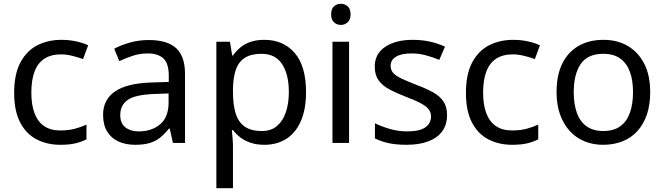

<svg xmlns="http://www.w3.org/2000/svg" viewBox="-20 -757 3518 1017"><path d="M300 10Q229 10 173.5 -19Q118 -48 86.5 -109Q55 -170 55 -265Q55 -364 88 -426Q121 -488 177.5 -517Q234 -546 306 -546Q347 -546 385 -537.5Q423 -529 447 -517L420 -444Q396 -453 364 -461Q332 -469 304 -469Q250 -469 215 -446Q180 -423 163 -378Q146 -333 146 -266Q146 -202 163 -157Q180 -112 214 -89Q248 -66 299 -66Q343 -66 376.5 -75Q410 -84 438 -97V-19Q411 -5 378.5 2.5Q346 10 300 10Z M768 -545Q866 -545 913 -502Q960 -459 960 -365V0H896L879 -76H875Q852 -47 827.5 -27.5Q803 -8 771.5 1Q740 10 695 10Q647 10 608.5 -7Q570 -24 548 -59.5Q526 -95 526 -149Q526 -229 589 -272.5Q652 -316 783 -320L874 -323V-355Q874 -422 845 -448Q816 -474 763 -474Q721 -474 683 -461.5Q645 -449 612 -433L585 -499Q620 -518 668 -531.5Q716 -545 768 -545ZM794 -259Q694 -255 655.5 -227Q617 -199 617 -148Q617 -103 644.5 -82Q672 -61 715 -61Q783 -61 828 -98.5Q873 -136 873 -214V-262Z M1381 -546Q1480 -546 1540.5 -477Q1601 -408 1601 -269Q1601 -178 1573.5 -115.5Q1546 -53 1496.5 -21.5Q1447 10 1380 10Q1339 10 1307 -1Q1275 -12 1252.5 -29.5Q1230 -47 1214 -68H1208Q1210 -51 1212 -25Q1214 1 1214 20V240H1126V-536H1198L1210 -463H1214Q1230 -486 1252.5 -505Q1275 -524 1306.5 -535Q1338 -546 1381 -546ZM1365 -472Q1311 -472 1278 -451.5Q1245 -431 1230 -390Q1215 -349 1214 -286V-269Q1214 -203 1228 -157Q1242 -111 1275.5 -87Q1309 -63 1367 -63Q1416 -63 1447.5 -90Q1479 -117 1494.5 -163.5Q1510 -210 1510 -270Q1510 -362 1474.5 -417Q1439 -472 1365 -472Z M1829 -536V0H1741V-536ZM1786 -737Q1806 -737 1821.5 -723.5Q1837 -710 1837 -681Q1837 -653 1821.5 -639Q1806 -625 1786 -625Q1764 -625 1749 -639Q1734 -653 1734 -681Q1734 -710 1749 -723.5Q1764 -737 1786 -737Z M2348 -148Q2348 -96 2322 -61Q2296 -26 2248 -8Q2200 10 2134 10Q2078 10 2037.5 1Q1997 -8 1966 -24V-104Q1998 -88 2043.5 -74.5Q2089 -61 2136 -61Q2203 -61 2233 -82.5Q2263 -104 2263 -140Q2263 -160 2252 -176Q2241 -192 2212.5 -208Q2184 -224 2131 -244Q2079 -264 2042 -284Q2005 -304 1985 -332Q1965 -360 1965 -404Q1965 -472 2020.5 -509Q2076 -546 2166 -546Q2215 -546 2257.5 -536.5Q2300 -527 2337 -510L2307 -440Q2273 -454 2236 -464Q2199 -474 2160 -474Q2106 -474 2077.5 -456.5Q2049 -439 2049 -409Q2049 -387 2062 -371.5Q2075 -356 2105.5 -341.5Q2136 -327 2187 -307Q2238 -288 2274 -268Q2310 -248 2329 -219.5Q2348 -191 2348 -148Z M2693 10Q2622 10 2566.5 -19Q2511 -48 2479.5 -109Q2448 -170 2448 -265Q2448 -364 2481 -426Q2514 -488 2570.5 -517Q2627 -546 2699 -546Q2740 -546 2778 -537.5Q2816 -529 2840 -517L2813 -444Q2789 -453 2757 -461Q2725 -469 2697 -469Q2643 -469 2608 -446Q2573 -423 2556 -378Q2539 -333 2539 -266Q2539 -202 2556 -157Q2573 -112 2607 -89Q2641 -66 2692 -66Q2736 -66 2769.5 -75Q2803 -84 2831 -97V-19Q2804 -5 2771.5 2.5Q2739 10 2693 10Z M3424 -269Q3424 -202 3406.5 -150.5Q3389 -99 3356.5 -63Q3324 -27 3277.5 -8.5Q3231 10 3174 10Q3121 10 3076 -8.5Q3031 -27 2998 -63Q2965 -99 2946.5 -150.5Q2928 -202 2928 -269Q2928 -358 2958 -419.5Q2988 -481 3044 -513.5Q3100 -546 3177 -546Q3250 -546 3305.5 -513.5Q3361 -481 3392.5 -419.5Q3424 -358 3424 -269ZM3019 -269Q3019 -206 3035.5 -159.5Q3052 -113 3087 -88Q3122 -63 3176 -63Q3230 -63 3265 -88Q3300 -113 3316.5 -159.5Q3333 -206 3333 -269Q3333 -333 3316 -378Q3299 -423 3264.5 -447.5Q3230 -472 3175 -472Q3093 -472 3056 -418Q3019 -364 3019 -269Z"/></svg>

Font: Noto Sans Khmer
Style: Regular
Weight: 400
Designer: Danh Hong and the Monotype Design Team
Foundry: Monotype Imaging Inc.
Version: Version 2.003